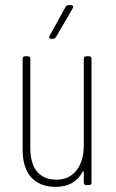

<svg xmlns="http://www.w3.org/2000/svg" viewBox="-20 -720 451 747"><path d="M316 -501H326Q336 -501 336 -491V-10Q336 0 326 0H316Q306 0 306 -10V-50Q306 -53 304 -53.5Q302 -54 301 -51Q270 7 196 7Q136 7 102 -29.5Q68 -66 68 -138V-491Q68 -501 78 -501H88Q98 -501 98 -491V-145Q98 -83 124.5 -52Q151 -21 200 -21Q249 -21 277.5 -57Q306 -93 306 -156V-491Q306 -501 316 -501ZM173 -581 235 -693Q238 -700 247 -700H256Q262 -700 264 -696.5Q266 -693 263 -688L198 -576Q193 -569 186 -569H180Q174 -569 172 -572.5Q170 -576 173 -581Z"/></svg>

Font: Barlow Condensed Thin
Style: Regular
Weight: 250
Width: 3
Designer: Jeremy Tribby
Foundry: Tribby Type
Version: Version 1.408